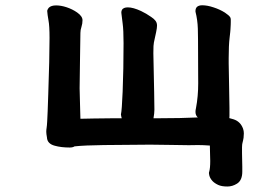

<svg xmlns="http://www.w3.org/2000/svg" viewBox="-20 -507 1040 717"><path d="M556.6 -97.7Q556.6 -84 553.2 -65.4H573.2Q654.8 -65.4 718.8 -68.4Q717.8 -69.3 716.8 -70.3Q710 -77.6 710 -89.4Q710 -95.7 711.9 -103.5Q720.2 -147 720.2 -196.3Q720.2 -198.7 720 -226.8Q719.7 -254.9 719.7 -311Q719.7 -367.2 718.8 -399.9Q717.8 -432.6 710 -463.4Q710 -465.3 710 -466.3Q710 -475.1 715.3 -481Q722.2 -487.3 734.9 -487.3Q754.4 -487.3 777.3 -479.5Q800.3 -472.2 819.8 -460Q835.4 -449.7 839.8 -442.4Q841.8 -438.5 841.8 -434.1Q841.8 -429.7 841.8 -425Q841.8 -420.4 841.6 -415.5Q841.3 -410.6 841.1 -406Q840.8 -401.4 840.6 -396.7Q840.3 -392.1 839.8 -387.2Q838.9 -377.9 837.4 -365.7Q834 -337.4 834 -290V-270.5Q834 -256.3 835.4 -193.8Q836.9 -119.6 836.9 -104.5V-73.2Q836.9 -69.8 836.4 -65.9Q844.2 -64 852.1 -61.5Q877.9 -53.2 887.7 -26.4Q890.6 -18.1 890.6 -9Q890.6 0 889.6 7.3Q889.6 10.3 887.7 17.6Q885.7 24.9 885.3 27.6Q884.8 30.3 884.3 33.2Q883.8 38.1 883.8 43V64.5Q883.8 77.1 884.3 90.3Q884.8 103.5 884.8 115.2V133.8Q884.8 166.5 865.2 178.7Q848.1 189.5 829.1 189.5Q807.6 189.5 794.9 183.6Q781.2 177.2 773.4 168.9Q762.2 156.7 760.7 143.1Q760.3 141.6 760.3 139.6Q760.3 136.2 761.2 134.3Q765.1 121.6 765.1 94.2Q765.1 89.4 764.4 66.7Q763.7 43.9 763.7 36.6Q738.8 34.7 719.2 34.7Q699.7 34.7 685.1 35.2H684.6Q662.1 35.2 619.1 34.2Q576.2 33.2 540.5 33.2Q483.4 33.2 367.7 34.7Q295.4 35.6 258.3 39.6Q252 43.9 240.2 43.9Q208 43.9 184.1 37.1Q170.9 33.7 163.3 25.9Q155.8 18.1 155.3 5.9Q152.8 -7.3 152.8 -14.9Q152.8 -22.5 154.1 -29.8Q155.3 -37.1 156.2 -53.7Q157.7 -76.2 160.2 -155.3Q165 -290.5 165 -365.2Q165 -410.6 161.1 -430.7Q157.2 -452.1 156.2 -466.8Q158.2 -474.1 162.6 -478.5Q171.4 -486.8 189.5 -486.8Q207.5 -486.8 228.5 -480Q250.5 -472.7 268.1 -460.4Q288.1 -446.3 288.1 -431.6Q288.1 -418.5 284.2 -406.7Q280.3 -395 280.3 -384.3Q280.3 -382.3 278.8 -285.9Q277.3 -189.5 277.3 -177.2Q277.3 -166.5 278.8 -118.9Q280.3 -71.3 280.3 -63.5Q283.2 -63.5 330.6 -64.5Q377.9 -65.4 405.8 -65.4H434.6Q432.6 -71.8 431.6 -79.6Q435.1 -94.2 438 -164.6Q441.4 -248.5 441.4 -345.7Q441.4 -395 438 -419.4Q434.6 -443.8 433.6 -455.1Q433.1 -457.5 433.1 -460Q433.1 -468.3 438 -473.6L443.4 -477.1Q449.2 -479.5 457.5 -479.5Q477.1 -479.5 506.8 -465.8Q526.4 -456.5 544.4 -443.8Q555.2 -436.5 559.6 -430.7Q566.4 -422.9 566.4 -411.6Q566.4 -402.8 563 -386.7Q559.6 -370.6 557.4 -360.8Q555.2 -351.1 554.7 -348.1Q554.2 -345.2 554 -341.8Q553.7 -338.4 553.2 -335Q552.7 -326.7 552.7 -308.1Q554.7 -194.3 555.7 -161.6Q556.6 -128.9 556.6 -97.7Z"/></svg>

Font: Bakudai
Style: Bold
Weight: 700
Version: Version 1.48